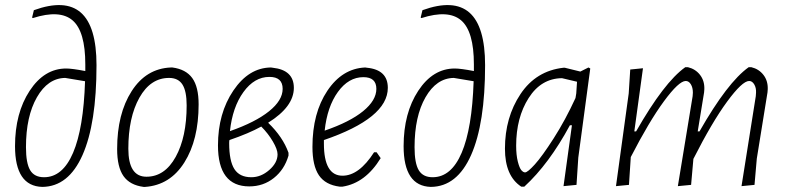

<svg xmlns="http://www.w3.org/2000/svg" viewBox="-20 -727 3085 754"><path d="M146 7Q39 4 39 -153Q39 -283 96.5 -370.5Q154 -458 240 -458Q263 -458 315 -448V-474Q315 -604 265 -647Q215 -690 109 -656L106 -658L113 -687Q359 -776 359 -471Q359 -242 304 -118Q249 6 146 7ZM82 -149Q82 -86 98.5 -58.5Q115 -31 153 -31Q226 -31 267 -127Q308 -223 314 -408L236 -421Q168 -420 125 -345Q82 -270 82 -149Z M651 -462H657Q710 -455 735 -420.5Q760 -386 760 -317Q760 -178 704 -89Q648 0 550 7H544Q490 0 465 -35.5Q440 -71 440 -142Q440 -280 497 -369Q554 -458 651 -462ZM644 -421Q571 -421 527.5 -343.5Q484 -266 484 -143Q484 -33 555 -33Q627 -33 670 -111Q713 -189 713 -313Q713 -369 696.5 -395Q680 -421 644 -421Z M959 5Q836 5 836 -156Q836 -282 896.5 -371.5Q957 -461 1044 -462L1051 -461Q1134 -452 1134 -382Q1134 -308 1033 -245Q1091 -189 1113 -127V-116Q1097 -61 1055.5 -28Q1014 5 959 5ZM1038 -425Q979 -425 936 -365.5Q893 -306 883 -212Q983 -247 1036.5 -290Q1090 -333 1090 -378Q1090 -425 1038 -425ZM880 -165Q880 -95 900.5 -63Q921 -31 967 -31Q1005 -31 1037.5 -59.5Q1070 -88 1070 -121Q1070 -140 1051.5 -171.5Q1033 -203 1006 -230Q957 -203 881 -177Q880 -173 880 -165Z M1475 -106Q1415 -8 1325 6H1314Q1258 -1 1232.5 -38.5Q1207 -76 1207 -150Q1207 -283 1265.5 -370.5Q1324 -458 1414 -462L1421 -461Q1503 -453 1503 -382Q1503 -263 1252 -177V-163Q1252 -37 1325 -37Q1390 -37 1449 -129H1459ZM1407 -424Q1349 -424 1307 -366Q1265 -308 1255 -214Q1354 -248 1406 -290.5Q1458 -333 1458 -378Q1458 -424 1407 -424Z M1672 7Q1565 4 1565 -153Q1565 -283 1622.5 -370.5Q1680 -458 1766 -458Q1789 -458 1841 -448V-474Q1841 -604 1791 -647Q1741 -690 1635 -656L1632 -658L1639 -687Q1885 -776 1885 -471Q1885 -242 1830 -118Q1775 6 1672 7ZM1608 -149Q1608 -86 1624.5 -58.5Q1641 -31 1679 -31Q1752 -31 1793 -127Q1834 -223 1840 -408L1762 -421Q1694 -420 1651 -345Q1608 -270 1608 -149Z M2193 -461H2198L2259 -446L2291 -462L2298 -458L2251 -108L2244 -1L2193 4L2226 -235H2218Q2136 -83 2039 6H2027Q1963 -36 1963 -143Q1963 -266 2024 -357.5Q2085 -449 2193 -461ZM2007 -155Q2007 -118 2013.5 -92.5Q2020 -67 2027.5 -58.5Q2035 -50 2042 -50Q2052 -50 2080.5 -81.5Q2109 -113 2154.5 -184Q2200 -255 2240 -342L2243 -360L2246 -406L2187 -420Q2105 -419 2056 -342Q2007 -265 2007 -155Z M2505 -459 2471 -211H2478Q2588 -404 2671 -463H2682Q2711 -456 2729 -433Q2747 -410 2746 -377L2745 -364L2720 -211H2727Q2837 -404 2920 -463H2931Q2960 -456 2978 -433Q2996 -410 2995 -377L2994 -364L2952 -104L2943 -1L2892 4L2948 -349L2949 -363Q2950 -382 2942 -395.5Q2934 -409 2922 -409Q2895 -409 2835.5 -328Q2776 -247 2703 -103L2694 -1L2642 4L2700 -349L2701 -363Q2701 -383 2693 -396Q2685 -409 2673 -409Q2646 -409 2587.5 -329.5Q2529 -250 2457 -110V-108L2450 -1L2399 4L2449 -360L2455 -454Z"/></svg>

Font: Alegreya Sans Light
Style: Italic
Weight: 300
Italic angle: -7°
Designer: Juan Pablo del Peral
Foundry: Huerta Tipografica
Version: Version 2.007